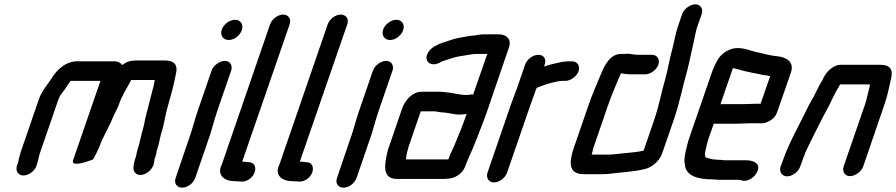

<svg xmlns="http://www.w3.org/2000/svg" viewBox="-20 -773 4121 883"><path d="M63 -25 58 -11C50 13 64 34 88 34C112 34 140 13 148 -11L150 -18C157 -37 157 -51 164 -70L249 -317C256 -336 267 -347 278 -362L292 -383C295 -388 298 -392 300 -395C300 -396 302 -397 303 -398C303 -399 305 -400 306 -401H442L316 -36C312 -23 321 -19 335 -20C353 -22 367 -25 383 -31C396 -36 402 -36 409 -41C418 -60 429 -78 437 -98C452 -143 480 -184 497 -228C506 -250 518 -269 526 -290C541 -335 564 -367 583 -405H692C689 -396 690 -392 687 -380C676 -335 662 -285 651 -240C646 -224 644 -200 638 -182C628 -148 623 -116 612 -83C610 -75 608 -68 607 -61C606 -58 605 -55 605 -52L601 -41C599 -34 596 -25 595 -15L594 -5C593 7 595 17 604 24C631 47 683 14 688 -24L690 -34C690 -37 690 -40 691 -42C693 -47 695 -52 696 -57C700 -68 699 -76 703 -87C712 -112 714 -133 721 -158L729 -186C737 -215 741 -246 749 -274C763 -325 780 -382 788 -429C800 -472 784 -495 738 -495H607C580 -495 562 -489 542 -474C533 -485 522 -491 509 -491H347C286 -495 243 -456 215 -409C196 -381 172 -354 159 -317L75 -73C69 -55 66 -39 63 -25Z M953 -448 890 -265C873 -217 863 -170 845 -123L788 45C779 70 793 90 818 90C843 90 869 70 878 45L935 -121C953 -168 963 -217 980 -265L1043 -448C1051 -472 1038 -493 1014 -493C990 -493 961 -472 953 -448ZM1000 -637C991 -611 1006 -589 1032 -589C1057 -589 1083 -609 1092 -634C1101 -660 1087 -682 1061 -682C1036 -682 1009 -662 1000 -637Z M1222 -661 1000 -16C976 30 1010 60 1057 60C1064 61 1070 61 1077 61L1089 62C1101 63 1112 60 1125 52C1163 27 1164 -25 1126 -27L1094 -30L1312 -661C1321 -686 1306 -706 1282 -706C1258 -706 1231 -686 1222 -661Z M1487 -661 1265 -16C1241 30 1275 60 1322 60C1329 61 1335 61 1342 61L1354 62C1366 63 1377 60 1390 52C1428 27 1429 -25 1391 -27L1359 -30L1577 -661C1586 -686 1571 -706 1547 -706C1523 -706 1496 -686 1487 -661Z M1695 -448 1632 -265C1615 -217 1605 -170 1587 -123L1530 45C1521 70 1535 90 1560 90C1585 90 1611 70 1620 45L1677 -121C1695 -168 1705 -217 1722 -265L1785 -448C1793 -472 1780 -493 1756 -493C1732 -493 1703 -472 1695 -448ZM1742 -637C1733 -611 1748 -589 1774 -589C1799 -589 1825 -609 1834 -634C1843 -660 1829 -682 1803 -682C1778 -682 1751 -662 1742 -637Z M2124 -336C2098 -336 2071 -344 2047 -347L2028 -349C2020 -350 2013 -351 2004 -351H1918C1877 -351 1843 -313 1829 -273L1770 -101C1768 -94 1764 -86 1763 -79C1747 -15 1737 50 1806 50H2016C2023 50 2030 50 2035 49C2070 49 2107 27 2119 -7C2122 -14 2125 -21 2127 -27C2129 -32 2131 -37 2134 -44C2149 -78 2160 -102 2174 -139C2187 -175 2205 -216 2217 -252L2321 -556C2333 -592 2310 -615 2275 -615H2205C2191 -615 2176 -612 2163 -610L2142 -608C2110 -602 2081 -599 2053 -589C2031 -580 2009 -577 1989 -565C1973 -558 1959 -548 1949 -532C1926 -492 1959 -464 2001 -484C2006 -487 2010 -490 2016 -492C2040 -498 2066 -510 2092 -514C2118 -517 2148 -525 2174 -525H2221L2156 -338C2145 -340 2136 -336 2124 -336ZM1856 -86C1857 -91 1858 -96 1860 -101L1915 -261H1974C1978 -261 1982 -261 1987 -260L2004 -257C2011 -256 2019 -256 2027 -255C2050 -253 2068 -246 2093 -246C2106 -246 2115 -248 2126 -249C2110 -202 2088 -148 2070 -105C2062 -88 2047 -55 2042 -40H1847C1849 -55 1850 -68 1856 -86Z M2395 -476 2360 -374C2351 -349 2339 -318 2330 -293L2222 21C2214 45 2228 66 2252 66C2276 66 2304 45 2312 21L2421 -295C2429 -318 2440 -347 2448 -369C2470 -378 2500 -389 2524 -394C2534 -396 2545 -400 2555 -400C2560 -401 2565 -401 2570 -401H2580C2604 -401 2633 -422 2641 -446C2649 -470 2635 -491 2611 -491H2601C2594 -491 2588 -491 2582 -490C2574 -490 2564 -489 2554 -486C2529 -481 2505 -475 2482 -467L2485 -476C2494 -501 2481 -521 2456 -521C2431 -521 2404 -501 2395 -476Z M2978 -521H2914C2894 -521 2882 -526 2863 -526C2860 -525 2856 -525 2851 -525H2836C2788 -525 2762 -477 2744 -433C2723 -382 2703 -338 2684 -282L2619 -93C2595 -24 2596 28 2664 28H2744C2754 28 2765 28 2776 27C2834 19 2892 18 2947 4C2978 -3 3013 -33 3025 -67L3080 -226C3107 -305 3119 -375 3141 -450C3153 -498 3162 -546 3173 -592C3178 -613 3179 -629 3187 -651L3207 -708C3215 -732 3202 -753 3178 -753C3154 -753 3125 -732 3117 -708L3098 -652C3085 -614 3081 -581 3071 -544C3058 -498 3052 -453 3038 -404C3021 -347 3011 -288 2990 -226L2940 -80C2915 -75 2894 -72 2868 -70C2836 -68 2808 -62 2775 -62H2701C2703 -68 2704 -73 2706 -80C2706 -84 2707 -88 2709 -93L2774 -282C2785 -313 2793 -335 2804 -361L2818 -395C2823 -406 2827 -416 2831 -425C2832 -428 2834 -432 2836 -436H2837C2849 -433 2867 -431 2883 -431H2947C2971 -431 3000 -452 3008 -476C3016 -500 3002 -521 2978 -521Z M3396 -294H3302C3299 -294 3296 -294 3293 -293L3347 -449C3348 -451 3348 -455 3351 -460C3364 -456 3374 -456 3386 -451C3419 -441 3456 -436 3490 -428L3507 -426C3511 -425 3515 -424 3520 -423H3522L3478 -296H3459C3446 -296 3411 -294 3396 -294ZM3428 -206H3482C3493 -205 3505 -209 3521 -218C3537 -227 3548 -240 3554 -257L3618 -441C3633 -490 3596 -511 3549 -515L3533 -517L3518 -520C3499 -523 3480 -530 3460 -533C3431 -539 3407 -552 3372 -552C3337 -552 3302 -531 3284 -503C3276 -491 3263 -465 3257 -449L3151 -142C3147 -129 3143 -118 3141 -108C3131 -70 3124 -40 3130 -14C3135 35 3187 52 3258 52C3269 52 3277 54 3288 54H3380C3385 54 3388 56 3392 57C3415 65 3446 45 3458 25C3485 -18 3449 -36 3411 -36H3310C3303 -37 3297 -38 3289 -38C3285 -38 3280 -38 3274 -39C3254 -39 3240 -45 3225 -49C3224 -54 3220 -65 3223 -74C3228 -96 3232 -118 3241 -143L3263 -205C3266 -204 3268 -204 3271 -204H3365C3380 -204 3414 -206 3428 -206Z M3660 -7 3670 -34C3672 -39 3674 -47 3679 -58C3682 -68 3686 -77 3690 -85C3709 -126 3734 -174 3754 -214C3771 -249 3794 -286 3809 -321C3819 -342 3830 -362 3842 -382C3842 -383 3843 -384 3844 -385H3981C3981 -383 3979 -375 3979 -373L3973 -349C3968 -331 3965 -312 3958 -292L3860 -8C3852 16 3865 37 3889 37C3913 37 3942 16 3950 -8L4047 -291C4061 -331 4069 -371 4077 -407C4089 -452 4075 -475 4029 -475H3853C3815 -478 3783 -447 3766 -413C3765 -411 3764 -408 3762 -404C3754 -392 3749 -382 3743 -370C3737 -357 3729 -344 3723 -330L3716 -318C3707 -303 3693 -277 3685 -259C3650 -187 3608 -115 3580 -34L3570 -7C3562 17 3576 38 3600 38C3624 38 3652 17 3660 -7Z"/></svg>

Font: Electronic
Style: BlkSuIt
Weight: 900
Version: Version 1.011